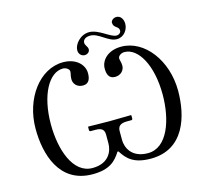

<svg xmlns="http://www.w3.org/2000/svg" viewBox="-117 -965 1189 1110"><g transform="rotate(-15 477.0 -409.5)"><path d="M438 -188V-136C438 -93 413 -23 313 -23C196 -23 145 -178 145 -329C145 -505 212 -623 295 -623C315 -623 333 -609 333 -596C333 -581 327 -574 327 -550C327 -524 347 -498 383 -498C422 -498 429 -531 429 -560C429 -610 384 -658 305 -658C165 -658 53 -508 53 -327C53 -175 105 12 305 12C408 12 445 -28 476 -77H482C513 -28 550 12 653 12C853 12 906 -175 906 -327C906 -508 793 -658 653 -658C574 -658 529 -610 529 -560C529 -531 536 -498 575 -498C611 -498 632 -524 632 -550C632 -574 625 -581 625 -596C625 -609 643 -623 663 -623C746 -623 814 -505 814 -329C814 -178 762 -23 645 -23C545 -23 519 -93 519 -136V-188C519 -216 533 -232 574 -232H600C605 -232 608 -235 608 -240V-259L606 -261C606 -261 513 -259 477 -259C438 -259 351 -261 351 -261L349 -259V-240C349 -235 353 -232 357 -232H384C423 -232 438 -220 438 -188ZM496 -787C443 -787 403 -739 403 -703C403 -678 422 -665 438 -665C453 -665 469 -675 469 -692C469 -709 453 -718 453 -735C453 -747 462 -766 497 -766C548 -766 590 -706 642 -706C684 -706 711 -744 711 -780C711 -809 695 -831 671 -831C651 -831 638 -816 638 -806C638 -772 672 -777 672 -750C672 -737 660 -727 645 -727C609 -727 553 -787 496 -787Z"/></g></svg>

Font: Libertinus Math
Style: Regular
Weight: 400
Designer: Philipp H. Poll
Foundry: Khaled Hosny
Version: Version 6.2